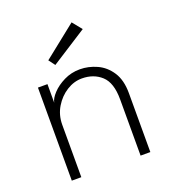

<svg xmlns="http://www.w3.org/2000/svg" viewBox="-117 -707 716 796"><g transform="rotate(-20 241.5 -308.5)"><path d="M253 -422.5Q291 -422.5 327.5 -406Q364 -389.5 387.5 -353.5Q411 -317.5 411 -260V0H368V-248.5Q368 -321.5 334 -352.8Q300 -384 248 -384Q213 -384 180.8 -363.8Q148.5 -343.5 127.5 -308.8Q106.5 -274 106.5 -231V0H64.5V-410.5H106.5V-328.5Q109.5 -346.5 130 -368.5Q150.5 -390.5 182.8 -406.5Q215 -422.5 253 -422.5ZM164.5 -474 143.5 -502 288 -617 322 -575Z"/></g></svg>

Font: League Spartan Thin ExtraLight
Style: Regular
Weight: 250
Version: Version 2.002